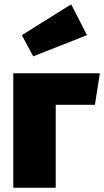

<svg xmlns="http://www.w3.org/2000/svg" viewBox="-20 -876 486 896"><path d="M42 0V-534H446L423 -387H240V0ZM386 -712 135 -613 82 -712 312 -856Z"/></svg>

Font: FiraGO Heavy
Style: Regular
Weight: 900
Designer: bBox Type
Foundry: bBox Type GmbH
Version: Version 1.001